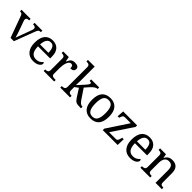

<svg xmlns="http://www.w3.org/2000/svg" viewBox="346 -2238 3725 3725"><g transform="rotate(45 2209.0 -375.0)"><path d="M78 -441Q67 -473 51.5 -483.5Q36 -494 4 -494V-536H254V-494H241Q181 -494 181 -446Q181 -438 183 -429Q185 -420 189 -409L257 -220Q271 -183 284 -139.5Q297 -96 304 -70Q309 -91 325 -131Q341 -171 354 -207L426 -402Q431 -414 433 -425.5Q435 -437 435 -445Q435 -471 418.5 -482.5Q402 -494 369 -494H362V-536H576V-494H564Q535 -494 520.5 -479Q506 -464 488 -416L330 0H239Z M866 10Q757 10 695.5 -62Q634 -134 634 -264Q634 -404 692 -475Q750 -546 856 -546Q953 -546 1008.5 -486Q1064 -426 1064 -307V-261H731Q733 -152 770.5 -102.5Q808 -53 880 -53Q932 -53 968.5 -74.5Q1005 -96 1023 -123Q1030 -120 1036 -111Q1042 -102 1042 -89Q1042 -69 1023 -46Q1004 -23 965 -6.5Q926 10 866 10ZM963 -315Q963 -395 938.5 -443.5Q914 -492 854 -492Q799 -492 768.5 -446.5Q738 -401 733 -315Z M1147 0V-42H1150Q1184 -42 1208 -54.5Q1232 -67 1232 -114V-426Q1232 -470 1207.5 -482Q1183 -494 1150 -494H1147V-536H1301L1320 -437H1325Q1338 -467 1353 -492Q1368 -517 1393 -531.5Q1418 -546 1462 -546Q1517 -546 1543.5 -527Q1570 -508 1570 -473Q1570 -442 1548.5 -422Q1527 -402 1477 -402Q1477 -443 1465 -461.5Q1453 -480 1424 -480Q1396 -480 1377 -458Q1358 -436 1347 -402Q1336 -368 1331 -331.5Q1326 -295 1326 -266V-109Q1326 -65 1350.5 -53.5Q1375 -42 1408 -42H1436V0Z M1603 0V-42H1611Q1634 -42 1652.5 -47Q1671 -52 1682 -67.5Q1693 -83 1693 -114V-650Q1693 -680 1681.5 -694.5Q1670 -709 1651.5 -713.5Q1633 -718 1611 -718H1603V-760H1787V-374Q1787 -361 1786.5 -340Q1786 -319 1785 -298Q1784 -277 1783.5 -262.5Q1783 -248 1783 -248L1908 -385Q1940 -421 1951.5 -440.5Q1963 -460 1963 -474Q1963 -487 1951 -490.5Q1939 -494 1914 -494V-536H2135V-494Q2101 -494 2067 -469.5Q2033 -445 1994 -401L1924 -322L2057 -124Q2083 -84 2108.5 -63Q2134 -42 2168 -42H2171V0H2157Q2114 0 2085 -3Q2056 -6 2036.5 -15.5Q2017 -25 1999.5 -44.5Q1982 -64 1961 -97L1861 -254L1787 -199V-109Q1787 -80 1798.5 -65.5Q1810 -51 1828.5 -46.5Q1847 -42 1869 -42H1872V0Z M2437 10Q2329 10 2267 -59Q2205 -128 2205 -269Q2205 -409 2264.5 -477.5Q2324 -546 2440 -546Q2548 -546 2610 -477.5Q2672 -409 2672 -269Q2672 -128 2612.5 -59Q2553 10 2437 10ZM2439 -42Q2514 -42 2544.5 -99.5Q2575 -157 2575 -269Q2575 -381 2544 -437Q2513 -493 2438 -493Q2363 -493 2332.5 -437Q2302 -381 2302 -269Q2302 -157 2333 -99.5Q2364 -42 2439 -42Z M2769 0V-40L3059 -479H2903Q2863 -479 2850 -458.5Q2837 -438 2826 -398L2825 -394H2783L2793 -536H3176V-495L2885 -57H3067Q3102 -57 3115 -82Q3128 -107 3135 -139L3140 -162H3182L3177 0Z M3525 10Q3416 10 3354.5 -62Q3293 -134 3293 -264Q3293 -404 3351 -475Q3409 -546 3515 -546Q3612 -546 3667.5 -486Q3723 -426 3723 -307V-261H3390Q3392 -152 3429.5 -102.5Q3467 -53 3539 -53Q3591 -53 3627.5 -74.5Q3664 -96 3682 -123Q3689 -120 3695 -111Q3701 -102 3701 -89Q3701 -69 3682 -46Q3663 -23 3624 -6.5Q3585 10 3525 10ZM3622 -315Q3622 -395 3597.5 -443.5Q3573 -492 3513 -492Q3458 -492 3427.5 -446.5Q3397 -401 3392 -315Z M3801 0V-42H3809Q3843 -42 3867 -54.5Q3891 -67 3891 -114V-426Q3891 -470 3867.5 -482Q3844 -494 3811 -494H3806V-536H3968L3981 -455H3986Q4007 -493 4030.5 -512.5Q4054 -532 4082 -539Q4110 -546 4142 -546Q4221 -546 4265.5 -499.5Q4310 -453 4310 -350V-114Q4310 -67 4330.5 -54.5Q4351 -42 4385 -42H4390V0H4216V-345Q4216 -410 4191.5 -446Q4167 -482 4106 -482Q4061 -482 4034.5 -459.5Q4008 -437 3996.5 -400Q3985 -363 3985 -320V-109Q3985 -65 4008.5 -53.5Q4032 -42 4065 -42H4070V0Z"/></g></svg>

Font: Noto Serif Khojki
Style: Regular
Weight: 400
Designer: Juan Bruce
Version: Version 2.002